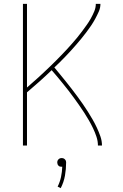

<svg xmlns="http://www.w3.org/2000/svg" viewBox="-20 -755 640 996"><path d="M99 0V-735H120V-301Q135 -315 150.5 -328Q166 -341 181 -355Q196 -369 211 -383Q226 -397 240.5 -411Q255 -425 269.5 -439.5Q284 -454 298 -468.5Q312 -483 326 -498Q340 -513 353.5 -528.5Q367 -544 380 -559.5Q393 -575 405 -591.5Q417 -608 429 -624.5Q441 -641 451 -659Q461 -677 469 -696Q477 -715 477 -735H501Q501 -714 492.5 -695Q484 -676 474 -657.5Q464 -639 452.5 -622Q441 -605 428.5 -588.5Q416 -572 403 -556Q390 -540 376.5 -524.5Q363 -509 349 -493.5Q335 -478 320.5 -463Q306 -448 291.5 -433.5Q277 -419 262 -405Q278 -386 293 -367.5Q308 -349 323 -330.5Q338 -312 352.5 -293Q367 -274 381.5 -254.5Q396 -235 409.5 -215.5Q423 -196 436 -175.5Q449 -155 461 -134Q473 -113 483 -91.5Q493 -70 501 -47Q509 -24 509 0H488Q488 -23 480.5 -45.5Q473 -68 463 -89Q453 -110 441.5 -130Q430 -150 417.5 -169.5Q405 -189 391.5 -208Q378 -227 364.5 -246Q351 -265 336.5 -283.5Q322 -302 307.5 -320Q293 -338 278 -356Q263 -374 248 -391Q217 -361 185 -332.5Q153 -304 120 -276V0ZM295 221 279 213Q291 189 296.5 163Q302 137 303 110Q303 110 302 110Q301 110 300 110Q295 110 291 109Q287 108 283.5 104.5Q280 101 278.5 96.5Q277 92 277 88Q277 83 278.5 79Q280 75 283.5 71.5Q287 68 291 66.5Q295 65 300 65Q305 65 309 66.5Q313 68 316.5 71.5Q320 75 321.5 79Q323 83 323 88Q323 122 317 156Q311 190 295 221Z"/></svg>

Font: Zed Sans Thin Extended
Style: Regular
Weight: 100
Width: 7
Designer: Belleve Invis
Foundry: Belleve Invis
Version: Version 1.0.0; ttfautohint (v1.8.4)